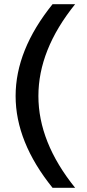

<svg xmlns="http://www.w3.org/2000/svg" viewBox="-20 -690 412 910"><path d="M229 200H336C219 55 162 -90 162 -235C162 -380 219 -525 336 -670H229C112 -525 54 -380 54 -235C54 -90 112 55 229 200Z"/></svg>

Font: LT Wave Alt Medium
Style: Regular
Weight: 500
Designer: Daniel Lyons
Version: Version 2.5 (Glyphs App)